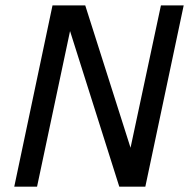

<svg xmlns="http://www.w3.org/2000/svg" viewBox="-20 -696 705 716"><path d="M424.8 0 241.2 -580.1 118.2 0H33.2L175.8 -675.8H297.9L466.8 -145L580.1 -675.8H665L522 0Z"/></svg>

Font: Lorenzo Sans
Style: Italic
Weight: 400
Italic angle: -12°
Foundry: Intel Corporation
Version: Version 1.00; ttfautohint (v1.5)